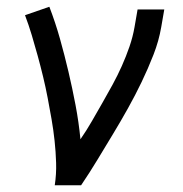

<svg xmlns="http://www.w3.org/2000/svg" viewBox="-20 -548 540 568"><path d="M142 0Q147 -33 146 -66Q145 -99 141.5 -131.5Q138 -164 132.5 -195.5Q127 -227 121 -258.5Q115 -290 107.5 -321Q100 -352 91.5 -383Q83 -414 74 -444Q65 -474 54 -503L126 -528Q144 -481 157.5 -433Q171 -385 182.5 -336Q194 -287 203.5 -237Q213 -187 218 -136Q236 -162 251.5 -189Q267 -216 282.5 -243Q298 -270 313 -297.5Q328 -325 340.5 -353Q353 -381 363 -410Q373 -439 378 -468L387 -520H466L457 -468Q450 -427 434 -386Q418 -345 399 -305.5Q380 -266 358.5 -227.5Q337 -189 314 -151Q291 -113 268 -75Q245 -37 220 0Z"/></svg>

Font: Iosevka Algr
Style: Italic
Weight: 400
Italic angle: -9°
Monospace: yes
Designer: Belleve Invis
Foundry: Belleve Invis
Version: Version 26.0.2; ttfautohint (v1.8.3)